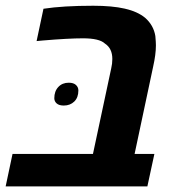

<svg xmlns="http://www.w3.org/2000/svg" viewBox="-45 -662 628 682"><path d="M-0.5 -115.2H285.2L350.1 -419.4Q354 -435.5 354 -452.6Q354 -490.2 327.6 -507.3Q308.1 -525.9 249.5 -525.9Q199.2 -525.9 106.4 -518.1L85 -516.1L109.4 -630.9Q179.2 -641.6 286.1 -641.6Q353.5 -641.6 398.4 -631.3Q443.4 -621.1 470.7 -598.6Q500.5 -572.3 506.8 -534.2Q508.8 -511.7 508.8 -501Q508.8 -468.8 499 -425.3L433.1 -115.2H503.4L478.5 0H-24.9ZM147.9 -313Q147.9 -337.9 162.1 -353Q176.3 -368.2 199.2 -368.2Q216.3 -368.2 224.9 -360.1Q233.4 -352.1 233.4 -340.8Q233.4 -315.4 218.8 -301.3Q204.1 -287.1 181.6 -287.1Q164.6 -287.1 156.2 -294.7Q147.9 -302.2 147.9 -313Z"/></svg>

Font: Viking Open Sans
Style: Bold Italic
Weight: 700
Italic angle: -12°
Foundry: Ascender Corporation
Version: Version 2.000